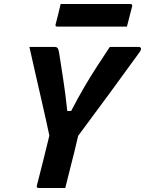

<svg xmlns="http://www.w3.org/2000/svg" viewBox="-20 -933 720 953"><path d="M304 0H172Q160 0 163 -12Q179 -74 194.5 -136Q210 -198 225 -260Q220 -286 208.5 -336.5Q197 -387 182.5 -451Q168 -515 153 -580Q138 -645 126 -700H251Q262 -700 266.5 -693.5Q271 -687 274 -667Q282 -614 293 -544.5Q304 -475 314 -382H333Q368 -449 399 -502Q430 -555 461 -602.5Q492 -650 525 -700H669Q677 -700 679.5 -693.5Q682 -687 672 -673Q600 -573 523 -468.5Q446 -364 368 -259Q359 -219 349 -179Q339 -139 329 -100Q323 -75 316.5 -50Q310 -25 304 0ZM281 -913H627Q638 -913 636 -902Q629 -876 623 -851.5Q617 -827 610 -801H264Q253 -801 256 -812Q263 -838 269 -862.5Q275 -887 281 -913Z"/></svg>

Font: Recursive Mn Lnr St
Style: Bold Italic
Weight: 700
Italic angle: -15°
Monospace: yes
Version: Version 1.079;hotconv 1.0.112;makeotfexe 2.5.65598; ttfautoh